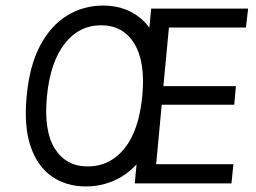

<svg xmlns="http://www.w3.org/2000/svg" viewBox="-20 -660 920 691"><path d="M289 11Q218.5 11 166.8 -24.8Q115 -60.5 90.2 -132.8Q65.5 -205 76 -314Q86 -423.5 124.5 -496Q163 -568.5 221.8 -604.2Q280.5 -640 351 -640Q421.5 -640 473.5 -603.8Q525.5 -567.5 550.8 -495Q576 -422.5 566 -314Q555 -204 516 -132Q477 -60 418.2 -24.5Q359.5 11 289 11ZM296 -61Q375 -61 427.5 -125.2Q480 -189.5 492 -314Q504 -436.5 463.5 -502.8Q423 -569 344 -569Q264.5 -569 212.8 -502.8Q161 -436.5 149 -314Q137 -189.5 177.2 -125.2Q217.5 -61 296 -61ZM465 0 524 -629H873L865 -561H588L568 -350H829L823 -283H562L542 -69H820L813 0Z"/></svg>

Font: Karla
Style: Italic
Weight: 400
Italic angle: -8°
Designer: Jonathan Pinhorn
Version: Version 2.004;gftools[0.9.33]